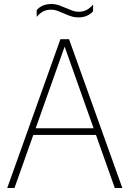

<svg xmlns="http://www.w3.org/2000/svg" viewBox="-20 -935 644 955"><path d="M16 0 280.5 -740H323.5L588.5 0H551L295.5 -720H307.5L52 0ZM132.5 -264 142.5 -297H461.5L471.5 -264ZM370.5 -848.5Q350 -848.5 331.5 -854.8Q313 -861 295.5 -869Q280 -876 265 -881.5Q250 -887 234.5 -887Q211.5 -887 194.5 -878Q177.5 -869 162.5 -851V-884.5Q174.5 -899 192.8 -907Q211 -915 234.5 -915Q255.5 -915 274 -908.5Q292.5 -902 309.5 -894.5Q325 -888 340 -882.2Q355 -876.5 370.5 -876.5Q393.5 -876.5 410.8 -885.5Q428 -894.5 443 -912.5V-879Q431 -865 412.8 -856.8Q394.5 -848.5 370.5 -848.5Z"/></svg>

Font: Encode Sans SC SemiCondensed Thin
Style: Regular
Weight: 250
Width: 4
Designer: Multiple Designers
Foundry: Impallari Type
Version: Version 3.002